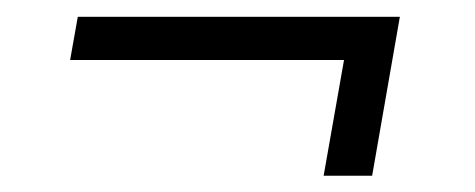

<svg xmlns="http://www.w3.org/2000/svg" viewBox="-20 -399 569 230"><path d="M73.2 -378.9H459L425.8 -188.5H367.7L392.1 -327.1H64Z"/></svg>

Font: Mardoto Light
Style: Italic
Weight: 300
Italic angle: -12°
Designer: Christian Robertson, Vahan Hovhannisyan
Foundry: Google
Version: Version 1.000